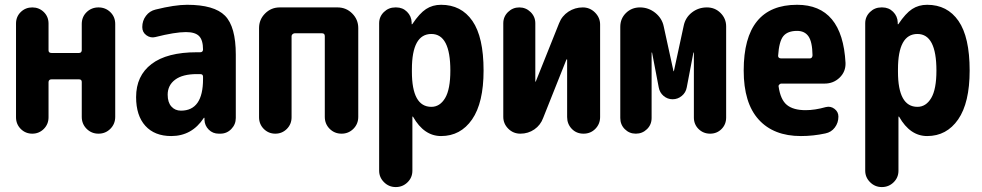

<svg xmlns="http://www.w3.org/2000/svg" viewBox="-20 -550 4040 790"><path d="M454.1 -451.2V-69.3Q454.1 -40 434.1 -20Q414.1 0 385.3 0Q356.4 0 336.4 -20Q316.4 -40 316.4 -69.3V-212.9Q316.4 -223.6 304.7 -223.6H192.4Q180.7 -223.6 179.7 -212.9V-67.4Q179.7 -39.1 160.2 -19.5Q140.6 0 112.8 0Q85 0 65.4 -19.5Q45.9 -39.1 45.9 -67.4V-453.1Q45.9 -481.4 65.4 -500.5Q85 -519.5 112.8 -519.5Q140.6 -519.5 160.2 -500.5Q179.7 -481.4 179.7 -453.1V-342.8Q179.7 -332 192.4 -332H304.7Q315.4 -332 316.4 -342.8V-451.2Q316.4 -480.5 336.4 -500Q356.4 -519.5 385.3 -519.5Q414.1 -519.5 434.1 -500Q454.1 -480.5 454.1 -451.2Z M815.4 -224.6V-234.4Q815.4 -245.1 803.7 -245.1H790Q731.4 -245.1 700.7 -222.2Q669.9 -199.2 669.9 -160.2Q669.9 -128.9 685.1 -111.8Q700.2 -94.7 724.6 -94.7Q815.4 -94.7 815.4 -224.6ZM750 -530.3Q861.3 -530.3 905.8 -485.4Q950.2 -440.4 950.2 -325.2V-64.5Q950.2 -38.1 931.6 -19Q913.1 0 886.7 0H879.9Q855.5 0 838.9 -16.6Q822.3 -33.2 821.3 -56.6V-64.5Q821.3 -65.4 820.3 -65.4Q818.4 -65.4 818.4 -64.5Q769.5 9.8 684.6 9.8Q616.2 9.8 578.1 -32.2Q540 -74.2 540 -150.4Q540 -238.3 603.5 -286.6Q667 -335 790 -335H803.7Q814.5 -335 815.4 -345.7Q815.4 -384.8 799.3 -401.4Q783.2 -418 745.1 -418Q700.2 -418 619.1 -397.5Q599.6 -392.6 582.5 -404.8Q565.4 -417 565.4 -438.5Q565.4 -464.8 580.6 -484.9Q595.7 -504.9 620.1 -510.7Q699.2 -530.3 750 -530.3Z M1369.1 -519.5Q1404.3 -519.5 1429.2 -494.6Q1454.1 -469.7 1454.1 -434.6V-69.3Q1454.1 -40 1434.1 -20Q1414.1 0 1385.3 0Q1356.4 0 1336.4 -20Q1316.4 -40 1316.4 -69.3V-401.4Q1316.4 -413.1 1304.7 -413.1H1192.4Q1188.5 -413.1 1184.1 -409.7Q1179.7 -406.2 1179.7 -401.4V-67.4Q1179.7 -39.1 1160.2 -19.5Q1140.6 0 1112.8 0Q1085 0 1065.4 -19.5Q1045.9 -39.1 1045.9 -67.4V-434.6Q1045.9 -469.7 1070.8 -494.6Q1095.7 -519.5 1130.9 -519.5Z M1754.9 -110.4Q1790 -110.4 1811.5 -146.5Q1833 -182.6 1833 -259.8Q1833 -410.2 1754.9 -410.2Q1674.8 -410.2 1674.8 -264.6V-254.9Q1674.8 -110.4 1754.9 -110.4ZM1794.9 -530.3Q1877.9 -530.3 1923.8 -463.9Q1969.7 -397.5 1969.7 -259.8Q1969.7 -127 1922.4 -58.6Q1875 9.8 1794.9 9.8Q1724.6 9.8 1679.7 -69.3Q1679.7 -70.3 1677.7 -70.3Q1676.8 -70.3 1676.8 -69.3V152.3Q1676.8 180.7 1656.7 200.2Q1636.7 219.7 1608.4 219.7Q1580.1 219.7 1560.1 199.7Q1540 179.7 1540 152.3V-454.1Q1540 -481.4 1559.6 -500.5Q1579.1 -519.5 1606.4 -519.5H1610.4Q1636.7 -519.5 1654.8 -501.5Q1672.9 -483.4 1673.8 -458V-451.2Q1673.8 -450.2 1674.8 -450.2Q1676.8 -450.2 1676.8 -451.2Q1706.1 -495.1 1732.9 -512.7Q1759.8 -530.3 1794.9 -530.3Z M2377.9 -519.5Q2407.2 -519.5 2428.2 -498.5Q2449.2 -477.5 2449.2 -449.2V-68.4Q2449.2 -40 2429.7 -20Q2410.2 0 2380.9 0Q2351.6 0 2332.5 -20Q2313.5 -40 2313.5 -68.4V-304.7Q2313.5 -305.7 2312 -305.7Q2310.5 -305.7 2310.5 -304.7L2214.8 -64.5Q2204.1 -35.2 2178.7 -17.6Q2153.3 0 2121.1 0Q2091.8 0 2071.3 -20.5Q2050.8 -41 2050.8 -69.3V-454.1Q2050.8 -481.4 2070.3 -500.5Q2089.8 -519.5 2116.7 -519.5Q2143.6 -519.5 2163.1 -500.5Q2182.6 -481.4 2182.6 -454.1V-214.8Q2182.6 -213.9 2183.6 -213.9Q2184.6 -213.9 2184.6 -214.8L2280.3 -454.1Q2292 -484.4 2318.8 -502Q2345.7 -519.5 2377.9 -519.5Z M2888.7 -519.5Q2921.9 -519.5 2944.8 -496.6Q2967.8 -473.6 2967.8 -441.4V-66.4Q2967.8 -38.1 2948.7 -19Q2929.7 0 2901.9 0Q2874 0 2854.5 -19Q2835 -38.1 2835 -66.4V-333Q2835 -334 2834 -334Q2833 -334 2833 -333L2805.7 -190.4Q2801.8 -168.9 2785.2 -155.3Q2768.6 -141.6 2747.6 -141.6Q2726.6 -141.6 2710.4 -155.3Q2694.3 -168.9 2690.4 -190.4L2663.1 -333Q2663.1 -334 2662.1 -334Q2661.1 -334 2661.1 -333V-64.5Q2661.1 -37.1 2642.1 -18.6Q2623 0 2596.2 0Q2569.3 0 2550.8 -18.6Q2532.2 -37.1 2532.2 -64.5V-439.5Q2532.2 -473.6 2555.7 -496.6Q2579.1 -519.5 2613.3 -519.5Q2648.4 -519.5 2676.3 -497.1Q2704.1 -474.6 2710.9 -441.4L2751 -257.8Q2751 -256.8 2752 -256.8Q2752.9 -256.8 2752.9 -257.8L2793 -443.4Q2799.8 -477.5 2826.7 -498.5Q2853.5 -519.5 2888.7 -519.5Z M3311.5 -309.6Q3322.3 -309.6 3323.2 -322.3Q3322.3 -377.9 3306.6 -400.4Q3291 -422.9 3259.8 -422.9Q3220.7 -422.9 3203.1 -401.4Q3185.5 -379.9 3181.6 -320.3Q3181.6 -310.5 3193.4 -309.6ZM3259.8 -530.3Q3446.3 -530.3 3459 -291Q3460 -254.9 3434.6 -230.5Q3409.2 -206.1 3373 -206.1H3194.3Q3190.4 -206.1 3186.5 -202.1Q3182.6 -198.2 3183.6 -194.3Q3191.4 -139.6 3217.8 -118.2Q3244.1 -96.7 3294.9 -96.7Q3333 -96.7 3377.9 -109.4Q3397.5 -114.3 3413.6 -102.1Q3429.7 -89.8 3429.7 -70.3Q3429.7 -44.9 3415 -25.4Q3400.4 -5.9 3376 -1Q3326.2 9.8 3275.4 9.8Q3163.1 9.8 3101.6 -58.1Q3040 -126 3040 -259.8Q3040 -530.3 3259.8 -530.3Z M3754.9 -110.4Q3790 -110.4 3811.5 -146.5Q3833 -182.6 3833 -259.8Q3833 -410.2 3754.9 -410.2Q3674.8 -410.2 3674.8 -264.6V-254.9Q3674.8 -110.4 3754.9 -110.4ZM3794.9 -530.3Q3877.9 -530.3 3923.8 -463.9Q3969.7 -397.5 3969.7 -259.8Q3969.7 -127 3922.4 -58.6Q3875 9.8 3794.9 9.8Q3724.6 9.8 3679.7 -69.3Q3679.7 -70.3 3677.7 -70.3Q3676.8 -70.3 3676.8 -69.3V152.3Q3676.8 180.7 3656.7 200.2Q3636.7 219.7 3608.4 219.7Q3580.1 219.7 3560.1 199.7Q3540 179.7 3540 152.3V-454.1Q3540 -481.4 3559.6 -500.5Q3579.1 -519.5 3606.4 -519.5H3610.4Q3636.7 -519.5 3654.8 -501.5Q3672.9 -483.4 3673.8 -458V-451.2Q3673.8 -450.2 3674.8 -450.2Q3676.8 -450.2 3676.8 -451.2Q3706.1 -495.1 3732.9 -512.7Q3759.8 -530.3 3794.9 -530.3Z"/></svg>

Font: Rounded-X Mgen+ 1m bold
Style: Bold
Weight: 700
Designer: [Source Han Sans]
Ryoko NISHIZUKA  (kana & ideographs); Paul D. Hunt (Latin, Greek & Cyrillic); Wenlong ZHANG  (bopomofo
Version: Version 1.059.20150602